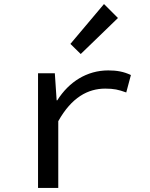

<svg xmlns="http://www.w3.org/2000/svg" viewBox="-20 -929 740 949"><path d="M328 -712 379 -662 563 -840 494 -909ZM168 -567V0H268V-330C334 -448 415 -491 500 -491C543 -491 565 -486 604 -472L627 -558C592 -575 557 -581 515 -581C410 -581 321 -525 263 -433H260L251 -567Z"/></svg>

Font: Kawkab Mono Light
Style: Bold
Weight: 400
Monospace: yes
Designer: Abdullah Arif
Foundry: Abdullah Arif
Version: Version 1.000;PS 000.500;hotconv 1.0.88;makeotf.lib2.5.64775